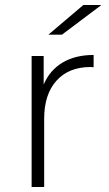

<svg xmlns="http://www.w3.org/2000/svg" viewBox="-20 -745 434 765"><path d="M353 -526V-477L341 -478Q254 -478 205 -423.5Q156 -369 156 -272V0H106V-522H154V-408Q178 -465 229 -495.5Q280 -526 353 -526ZM312 -725H384L227 -607H173Z"/></svg>

Font: Montserrat Alternates Light
Style: Regular
Weight: 300
Designer: Julieta Ulanovsky
Foundry: Julieta Ulanovsky
Version: Version 7.200